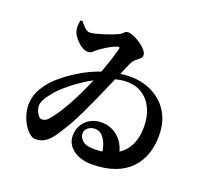

<svg xmlns="http://www.w3.org/2000/svg" viewBox="-140 -960 1279 1185"><g transform="rotate(20 500.0 -367.5)"><path d="M573 54Q498 54 451 18Q404 -18 404 -73Q404 -114 423 -145Q442 -176 474 -193Q506 -210 542 -210Q591 -210 628 -188.5Q665 -167 687.5 -129.5Q710 -92 715 -45L612 -26Q609 -59 598 -89.5Q587 -120 567.5 -139.5Q548 -159 519 -159Q494 -159 475 -144Q456 -129 456 -105Q456 -82 478.5 -60.5Q501 -39 554 -39Q604 -39 648 -51Q692 -63 726.5 -91Q761 -119 780 -164.5Q799 -210 799 -275Q799 -336 777 -387Q755 -438 711.5 -468.5Q668 -499 604 -499Q564 -499 517.5 -484.5Q471 -470 423.5 -445.5Q376 -421 332 -390.5Q288 -360 251.5 -328.5Q215 -297 192 -268Q168 -239 156 -215.5Q144 -192 144 -172Q145 -156 152 -139.5Q159 -123 169 -112Q179 -101 189 -101Q202 -101 213.5 -107Q225 -113 235 -126Q270 -167 307 -230.5Q344 -294 379 -370Q414 -446 442.5 -524Q471 -602 489 -670Q491 -679 488.5 -682.5Q486 -686 478 -684Q466 -680 447 -671Q428 -662 408 -649.5Q388 -637 373 -626Q355 -613 344 -601.5Q333 -590 314 -590Q291 -590 268 -606.5Q245 -623 228 -644.5Q211 -666 207 -680Q200 -703 201.5 -722.5Q203 -742 205 -755L218 -759Q231 -742 248.5 -724Q266 -706 285 -706Q299 -706 322.5 -712Q346 -718 372.5 -726.5Q399 -735 421.5 -743.5Q444 -752 456 -758Q470 -763 482 -776Q494 -789 509 -789Q523 -789 545.5 -779.5Q568 -770 591 -754.5Q614 -739 629.5 -721Q645 -703 645 -687Q645 -673 634 -664Q623 -655 608 -642.5Q593 -630 581 -604Q570 -578 551.5 -535.5Q533 -493 510.5 -441Q488 -389 463.5 -334.5Q439 -280 415 -229.5Q391 -179 368 -139Q339 -90 314.5 -52.5Q290 -15 261.5 6Q233 27 193 27Q174 27 154 9.5Q134 -8 117.5 -35Q101 -62 91.5 -94.5Q82 -127 82 -158Q82 -186 89.5 -214Q97 -242 113 -269Q129 -296 152 -323Q178 -353 224.5 -389Q271 -425 332.5 -459Q394 -493 467.5 -514.5Q541 -536 619 -536Q674 -536 725.5 -518Q777 -500 817.5 -464.5Q858 -429 881.5 -376.5Q905 -324 905 -252Q905 -187 885.5 -131Q866 -75 825.5 -33.5Q785 8 722 31Q659 54 573 54Z"/></g></svg>

Font: Noto Serif SC ExtraLight ExtraBold
Style: Regular
Weight: 800
Version: Version 2.002-H1;hotconv 1.1.0;makeotfexe 2.6.0